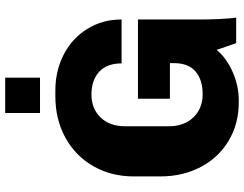

<svg xmlns="http://www.w3.org/2000/svg" viewBox="-120 -809 939 739"><g transform="rotate(-90 349.5 -439.5)"><path d="M644 -441H475Q475 -498 442.5 -527.5Q410 -557 355 -557Q301 -557 267 -522Q233 -487 233 -427V-260Q233 -200 267.5 -164.5Q302 -129 356 -129Q412 -129 444 -156.5Q476 -184 476 -239V-255H339V-378H644V-140Q644 -58 651 0H553L527 -75Q495 -37 442 -13.5Q389 10 332 10H325Q243 10 178 -28.5Q113 -67 76.5 -136Q40 -205 40 -292V-394Q40 -481 79.5 -550Q119 -619 189.5 -657.5Q260 -696 349 -696H370Q446 -696 508.5 -664Q571 -632 607.5 -573.5Q644 -515 644 -441ZM420 -755H284V-889H420Z"/></g></svg>

Font: Chivo ExtraBold
Style: Regular
Weight: 800
Designer: Hector Gatti
Foundry: Omnibus-Type
Version: Version 1.007